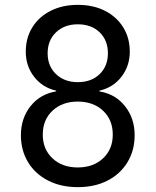

<svg xmlns="http://www.w3.org/2000/svg" viewBox="-20 -760 640 790"><path d="M300 10Q231 10 178 -17Q125 -44 95.5 -92.5Q66 -141 66 -204Q66 -273 105.5 -323Q145 -373 211 -384V-387Q154 -400 120 -444.5Q86 -489 86 -547Q86 -604 113 -647.5Q140 -691 188.5 -715.5Q237 -740 300 -740Q364 -740 412 -715.5Q460 -691 487 -647.5Q514 -604 514 -547Q514 -489 480 -444.5Q446 -400 389 -387V-384Q455 -373 494.5 -323Q534 -273 534 -204Q534 -141 504.5 -92.5Q475 -44 422.5 -17Q370 10 300 10ZM300 -422Q356 -422 390 -455Q424 -488 424 -541Q424 -594 390 -627Q356 -660 300 -660Q245 -660 210.5 -627Q176 -594 176 -541Q176 -488 210.5 -455Q245 -422 300 -422ZM300 -71Q364 -71 404 -108.5Q444 -146 444 -206Q444 -267 404 -304.5Q364 -342 300 -342Q236 -342 196 -304.5Q156 -267 156 -206Q156 -146 196 -108.5Q236 -71 300 -71Z"/></svg>

Font: JetBrainsMonoNL NFM
Style: Regular
Weight: 400
Monospace: yes
Designer: Philipp Nurullin, Konstantin Bulenkov
Foundry: JetBrains
Version: Version 2.304; ttfautohint (v1.8.4.7-5d5b);Nerd Fonts 3.3.0